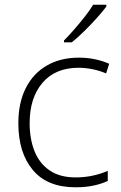

<svg xmlns="http://www.w3.org/2000/svg" viewBox="-20 -786 515 816"><path d="M301 10Q181 10 119.5 -63.5Q58 -137 58 -262Q58 -349 89.5 -411.5Q121 -474 179 -507.5Q237 -541 315 -541Q352 -541 384.5 -534Q417 -527 444 -515L431 -474Q403 -486 372.5 -492Q342 -498 314 -498Q215 -498 160.5 -434Q106 -370 106 -263Q106 -196 126.5 -144Q147 -92 190.5 -62Q234 -32 301 -32Q339 -32 374 -39.5Q409 -47 438 -60V-17Q413 -5 378.5 2.5Q344 10 301 10ZM432 -758Q416 -737 391.5 -709.5Q367 -682 339 -654.5Q311 -627 285 -606H252V-614Q272 -634 295.5 -661Q319 -688 341 -716Q363 -744 376 -766H432Z"/></svg>

Font: Noto Kufi Arabic ExtraLight
Style: Regular
Weight: 200
Designer: Monotype Design Team, David Williams, Khaled Hosny
Foundry: Google LLC
Version: Version 2.109; ttfautohint (v1.8.4.7-5d5b)